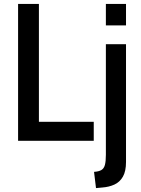

<svg xmlns="http://www.w3.org/2000/svg" viewBox="-20 -720 720 982"><path d="M72.5 0V-700H179V-97H459.5V0ZM471 242 461 159Q485 157.5 498.2 149.8Q511.5 142 516.5 123.8Q521.5 105.5 521.5 71.5V-494H624.5V108.5Q624.5 156 608.5 183.8Q592.5 211.5 565 224Q537.5 236.5 503.5 239ZM521.5 -590V-700H624.5V-590Z"/></svg>

Font: Cabin SemiCondensedMedium
Style: Regular
Weight: 500
Width: 4
Designer: Pablo Impallari
Foundry: Pablo Impallari. http://www.impallari.com Igino Marini. http://www.ikern.com
Version: Version 3.001